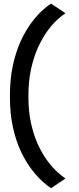

<svg xmlns="http://www.w3.org/2000/svg" viewBox="-20 -788 426 1038"><path d="M256 229.5 334 177Q315.5 165 290 142Q264.5 119 237.5 83Q210.5 47 187 -2.8Q163.5 -52.5 148.5 -118.2Q133.5 -184 133.5 -267.5Q133.5 -351 148.5 -417.5Q163.5 -484 187 -534.5Q210.5 -585 237.5 -621.8Q264.5 -658.5 290 -681.8Q315.5 -705 334 -716.5L256 -768.5Q237.5 -757.5 209.8 -732.5Q182 -707.5 151.2 -667Q120.5 -626.5 93.8 -569.5Q67 -512.5 50.2 -437.5Q33.5 -362.5 33.5 -267.5Q33.5 -173 50.2 -98.2Q67 -23.5 93.8 32.5Q120.5 88.5 151.2 128.2Q182 168 209.8 193Q237.5 218 256 229.5Z"/></svg>

Font: Anybody Expanded
Style: Regular
Weight: 400
Width: 7
Version: Version 1.113;gftools[0.9.25]